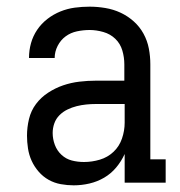

<svg xmlns="http://www.w3.org/2000/svg" viewBox="-20 -548 540 576"><path d="M201 8Q182 8 162.5 4.5Q143 1 126 -8.5Q109 -18 96 -33Q83 -48 75 -65.5Q67 -83 64 -102.5Q61 -122 61 -141Q61 -166 67 -191Q73 -216 88 -236Q103 -256 124.5 -270Q146 -284 169.5 -292Q193 -300 218 -303Q243 -306 268 -306H353V-355Q353 -376 347 -396.5Q341 -417 326 -431.5Q311 -446 290 -452Q269 -458 249 -458Q230 -458 211 -454Q192 -450 177 -439Q162 -428 153 -410.5Q144 -393 144 -374H67Q67 -397 73 -418.5Q79 -440 91.5 -458.5Q104 -477 122 -491Q140 -505 161 -513.5Q182 -522 204 -525Q226 -528 249 -528Q272 -528 296 -524Q320 -520 341.5 -510Q363 -500 381 -484Q399 -468 410.5 -447Q422 -426 426.5 -402.5Q431 -379 431 -355V-70H477V0H354V-86Q344 -64 328.5 -45.5Q313 -27 292.5 -15Q272 -3 248.5 2.5Q225 8 201 8ZM232 -62Q256 -62 279.5 -69Q303 -76 320.5 -92.5Q338 -109 346 -132.5Q354 -156 354 -180V-236H268Q253 -236 238.5 -234.5Q224 -233 210 -229.5Q196 -226 182.5 -219.5Q169 -213 158.5 -202.5Q148 -192 143 -178Q138 -164 138 -149Q138 -131 144.5 -113.5Q151 -96 164.5 -83.5Q178 -71 195.5 -66.5Q213 -62 232 -62Z"/></svg>

Font: Iosevka Curly Slab
Style: Regular
Weight: 400
Monospace: yes
Designer: Belleve Invis
Foundry: Belleve Invis
Version: Version 22.1.2; ttfautohint (v1.8.4)